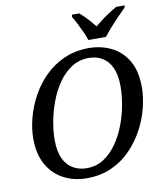

<svg xmlns="http://www.w3.org/2000/svg" viewBox="-99 -1012 950 1105"><g transform="rotate(-10 376.0 -460.0)"><path d="M319 11Q245 11 184.5 -20.5Q124 -52 89 -114Q54 -176 54 -266Q54 -324 70.5 -387Q87 -450 119.5 -510Q152 -570 200.5 -618.5Q249 -667 314 -696Q379 -725 459 -725Q529 -725 589 -696Q649 -667 685 -606.5Q721 -546 721 -450Q721 -395 705.5 -332Q690 -269 658 -208.5Q626 -148 578 -98Q530 -48 465 -18.5Q400 11 319 11ZM328 -46Q385 -46 429 -75Q473 -104 505.5 -151Q538 -198 559.5 -255Q581 -312 591 -370Q601 -428 601 -476Q601 -544 581.5 -586Q562 -628 527.5 -648.5Q493 -669 449 -669Q392 -669 347.5 -640Q303 -611 270.5 -564Q238 -517 216.5 -460Q195 -403 184.5 -345Q174 -287 174 -239Q174 -171 194 -128.5Q214 -86 249.5 -66Q285 -46 328 -46ZM465 -771Q458 -794 445.5 -821Q433 -848 420 -873.5Q407 -899 395 -918L398 -931H439Q454 -919 469 -904Q484 -889 498.5 -872.5Q513 -856 525 -840Q544 -856 566 -872.5Q588 -889 612 -904.5Q636 -920 656 -931H705L702 -918Q683 -899 658.5 -874Q634 -849 610.5 -822.5Q587 -796 568 -771Z"/></g></svg>

Font: ET Text
Style: Italic
Weight: 470
Italic angle: -12°
Designer: Monotype Design Team
Foundry: Monotype Imaging Inc.
Version: Version 2.009